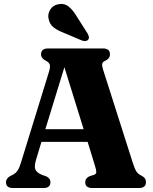

<svg xmlns="http://www.w3.org/2000/svg" viewBox="-20 -943 766 963"><path d="M233 -29.5Q233 0 198.5 0H45Q10 0 10 -29.5Q10 -46.5 30 -59.5L43.5 -66Q57.5 -73 67.2 -86.2Q77 -99.5 87 -133.5L225.5 -582.5Q233 -607 229.8 -618.5Q226.5 -630 210.5 -638Q186 -650 186 -670.5Q186 -700 221 -700H496.5Q531.5 -700 531.5 -670.5Q531.5 -649 506.5 -637.5Q495 -632.5 492.8 -623.8Q490.5 -615 496.5 -595.5L645.5 -128Q655 -98 663.5 -84Q672 -70 687 -63.5Q701 -56 706.5 -48.8Q712 -41.5 712 -29.5Q712 0 677 0H442.5Q407.5 0 407.5 -29.5Q407.5 -49.5 430 -59.5L451.5 -66Q463 -70.5 463 -80.2Q463 -90 456 -112.5L419.5 -231.5H188L161.5 -144.5Q151 -110 157.2 -93.5Q163.5 -77 191.5 -65.5L211 -59Q233 -49 233 -29.5ZM207.5 -295H399.5L303 -606ZM364.5 -861 419 -775.5Q423.5 -767 425.5 -759.2Q427.5 -751.5 422.5 -744.5Q417.5 -738 408.2 -737.2Q399 -736.5 390.5 -740L298.5 -779Q266 -791.5 247 -807.2Q228 -823 223.5 -850Q218.5 -872 231.5 -894Q244.5 -916 271.5 -921.5Q301 -928 323.2 -910.8Q345.5 -893.5 364.5 -861Z"/></svg>

Font: Fraunces 72pt Soft
Style: Bold
Weight: 700
Version: Version 1.000;[b76b70a41]